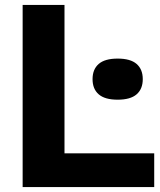

<svg xmlns="http://www.w3.org/2000/svg" viewBox="-20 -760 652 780"><path d="M72 0V-740H242V-137H606.5V0ZM458 -355Q406 -355 381 -376.8Q356 -398.5 356 -438.5Q356 -478.5 381 -500.2Q406 -522 458 -522Q510 -522 535 -500.2Q560 -478.5 560 -438.5Q560 -398.5 535 -376.8Q510 -355 458 -355Z"/></svg>

Font: Encode Sans SemiExpanded SemiExpanded
Style: Bold
Weight: 700
Width: 6
Designer: Multiple Designers
Foundry: Impallari Type
Version: Version 3.000; ttfautohint (v1.8.3) -l 8 -r 50 -G 200 -x 14 